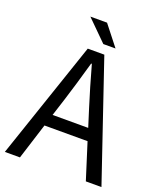

<svg xmlns="http://www.w3.org/2000/svg" viewBox="-149 -911 837 1004"><g transform="rotate(20 269.0 -409.0)"><path d="M147.5 -200.7 84 0H0L222.7 -655.8H314.9L537.6 0H450.7L387.2 -200.7ZM335 -367.7Q304.2 -465.3 270 -588.4H266.1Q228.5 -455.6 200.7 -367.7L168.5 -267.1H366.7ZM271 -817.9 358.9 -706.1H291L178.2 -817.9Z"/></g></svg>

Font: Varta
Style: Regular
Weight: 400
Designer: Joana Correia, Viktoriya Grabowska, Eben Sorkin
Foundry: Sorkin Type
Version: Version 1.003; ttfautohint (v1.3) -l 8 -r 24 -G 200 -x 12 -H